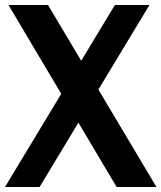

<svg xmlns="http://www.w3.org/2000/svg" viewBox="-32 -752 649 772"><path d="M161 -732 597 0H437L2 -732ZM430 -732H569L127 0H-12Z"/></svg>

Font: Rosario Light
Style: Bold
Weight: 700
Version: Version 1.101; ttfautohint (v1.8.1.43-b0c9)